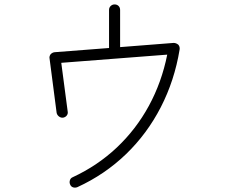

<svg xmlns="http://www.w3.org/2000/svg" viewBox="-20 -815 1040 868"><path d="M330 31Q320 35 310.5 32Q301 29 297 19Q293 10 296 0Q299 -10 309 -14Q421 -66 508 -148Q595 -230 653 -336.5Q711 -443 736 -568L257 -531L286 -311Q288 -301 282 -293Q276 -285 265 -283Q255 -282 246.5 -288.5Q238 -295 236 -305L204 -551Q202 -560 209 -570Q217 -578 227 -579L473 -598V-770Q473 -781 480.5 -788Q488 -795 498 -795Q509 -795 516 -788Q523 -781 523 -770V-602L765 -621Q776 -621 786 -613Q794 -604 792 -591Q769 -451 707 -330.5Q645 -210 549.5 -118Q454 -26 330 31Z"/></svg>

Font: Zen Kurenaido
Style: Regular
Weight: 400
Designer: Yoshimichi Ohira
Foundry: Positype
Version: Version 1.001